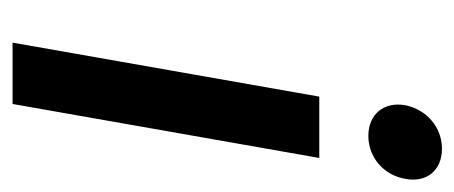

<svg xmlns="http://www.w3.org/2000/svg" viewBox="-234 -506 740 313"><g transform="rotate(90 136.5 -350.0)"><path d="M138 -500 50 0H150L238 -500ZM272 -640C279 -675 258 -700 223 -700C188 -700 159 -675 152 -640C146 -605 167 -580 202 -580C237 -580 266 -605 272 -640Z"/></g></svg>

Font: Scada
Style: Italic
Weight: 400
Designer: Jovanny Lemonad
Foundry: Jovanny Lemonad
Version: Version 3.005